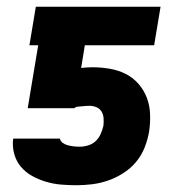

<svg xmlns="http://www.w3.org/2000/svg" viewBox="-20 -540 540 568"><path d="M206 8Q183 8 160 6Q137 4 115.5 -2.5Q94 -9 75 -19.5Q56 -30 42 -46.5Q28 -63 22 -85Q16 -107 19 -130H157Q159 -122 166 -117Q173 -112 181.5 -110Q190 -108 198.5 -107Q207 -106 216 -106Q228 -106 241 -110Q254 -114 263 -122.5Q272 -131 277.5 -143Q283 -155 286 -168Q287 -179 286.5 -189.5Q286 -200 281 -209Q276 -218 266 -222.5Q256 -227 245 -227Q239 -227 233.5 -226.5Q228 -226 222.5 -225.5Q217 -225 210.5 -224.5Q204 -224 200 -220H62L93 -406H67L86 -520H455L436 -406H231L220 -339Q229 -340 237.5 -340.5Q246 -341 254 -341Q280 -341 305.5 -336.5Q331 -332 352.5 -321Q374 -310 390 -291.5Q406 -273 414.5 -250.5Q423 -228 424 -202Q425 -176 421 -150Q417 -127 408 -104Q399 -81 383 -61.5Q367 -42 345 -28Q323 -14 300 -6Q277 2 253 5Q229 8 206 8Z"/></svg>

Font: Iosevka Heavy Oblique
Style: Regular
Weight: 900
Italic angle: -9°
Monospace: yes
Designer: Belleve Invis
Foundry: Belleve Invis
Version: Version 32.5.0; ttfautohint (v1.8.4)